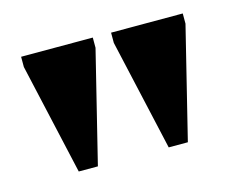

<svg xmlns="http://www.w3.org/2000/svg" viewBox="-54 -760 536 436"><g transform="rotate(-15 214.0 -542.0)"><path d="M83.5 -399.5 24.5 -661V-685H193V-661L128.5 -399.5ZM295 -399.5 236 -661V-685H404.5V-661L340 -399.5Z"/></g></svg>

Font: Newsreader 36pt ExtraBold
Style: Regular
Weight: 800
Designer: Hugues Gentile
Foundry: Production Type
Version: Version 1.003